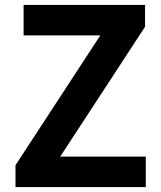

<svg xmlns="http://www.w3.org/2000/svg" viewBox="-20 -761 653 781"><path d="M43 0H573V-124H225L570 -652V-741H76V-617H388L43 -89Z"/></svg>

Font: Noto Sans TC
Style: Bold
Weight: 700
Designer: Ryoko NISHIZUKA 西塚涼子 (kana, bopomofo & ideographs); Paul D. Hunt (Latin, Greek & Cyrillic); Sandoll Communications 산돌커뮤니
Foundry: Adobe
Version: Version 2.004;hotconv 1.0.118;makeotfexe 2.5.65603